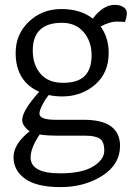

<svg xmlns="http://www.w3.org/2000/svg" viewBox="-20 -512 558 784"><path d="M142.1 37.1Q105 91.8 105 130.9Q105 195.8 226.1 195.8Q314 195.8 359.9 168Q405.8 140.1 405.8 103Q405.8 65.9 387 54Q368.2 42 328.1 42H225.1Q168 42 142.1 37.1ZM237.3 -173.8Q297.9 -173.8 325.9 -201.9Q354 -230 354 -286.6Q354 -342.8 321.5 -380.9Q289.1 -418.9 232.9 -418.9Q113.8 -418.9 113.8 -305.2Q113.8 -248 145.3 -210.9Q176.8 -173.8 237.3 -173.8ZM233.9 -118.2Q204.1 -118.2 179.2 -124Q164.1 -106 152.6 -83Q141.1 -60.1 141.1 -47.9Q141.1 -22.9 207 -22.9H321.8Q470.2 -22.9 470.2 84Q470.2 159.2 397.7 205.6Q325.2 252 227.5 252Q129.9 252 82.5 218Q35.2 184.1 35.2 129.9Q35.2 76.2 101.1 23.9Q70.8 2 70.8 -22Q70.8 -60.1 140.1 -137.2Q43.9 -180.2 43.9 -295.9Q43.9 -372.1 97.9 -423.6Q151.9 -475.1 230.5 -475.1Q309.1 -475.1 358.9 -436Q400.9 -492.2 449.2 -492.2Q469.2 -492.2 483.6 -483.2Q498 -474.1 498 -458.5Q498 -442.9 490.2 -421.9Q481.9 -423.8 455.1 -423.8Q428.2 -423.8 391.1 -403.8Q423.8 -357.9 423.8 -295.9Q423.8 -213.9 367.9 -166Q312 -118.2 233.9 -118.2Z"/></svg>

Font: Sukar
Style: Regular
Weight: 400
Designer: Dario Muhafara - Ghiath Alsory
Foundry: Dario Muhafara - Ghiath Alsory
Version: Version 1.00 March 17, 2016, initial release